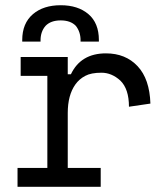

<svg xmlns="http://www.w3.org/2000/svg" viewBox="-20 -714 636 734"><path d="M239 -430H251Q289 -510 385 -510Q460 -510 506 -461Q552 -412 555 -318L473 -306Q473 -374 440 -406Q407 -436 368 -436Q328 -436 306 -424Q283 -412 268 -391Q239 -350 239 -282V-72H365V0H47V-72H161V-424H59V-496H239ZM135 -555H65V-561Q65 -625 106 -660Q146 -694 212 -694Q278 -694 318 -660Q358 -626 358 -561V-555H288V-560Q288 -592 270 -615Q250 -636 212 -636Q174 -636 154 -615Q135 -593 135 -560Z"/></svg>

Font: Rilu
Style: Regular
Weight: 500
Designer: Alí Sinisterra
Foundry: Alí Sinisterra
Version: 0.1